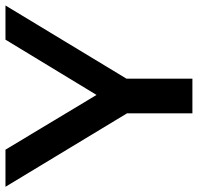

<svg xmlns="http://www.w3.org/2000/svg" viewBox="-40 -710 740 719"><g transform="rotate(-90 330.5 -350.0)"><path d="M266 0V-245L-9 -700H130L335 -359L542 -700H670L396 -247V0Z"/></g></svg>

Font: Montserrat Thin SemiBold
Style: Regular
Weight: 600
Version: Version 9.000